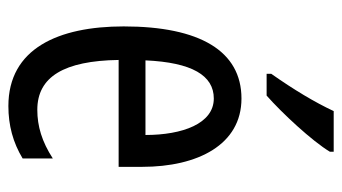

<svg xmlns="http://www.w3.org/2000/svg" viewBox="-199 -607 816 458"><g transform="rotate(90 209.0 -378.0)"><path d="M342 -757V-766H245C224 -721 194 -671 156 -617V-606H208C249 -642 317 -715 342 -757ZM215 -546C102 -546 43 -447 43 -265C43 -109 96 10 233 10C279 10 320 -1 358 -24V-96C318 -70 281 -59 242 -59C163 -59 125 -123 123 -253H378V-309C378 -442 325 -546 215 -546ZM215 -480C275 -480 302 -405 302 -317H124C129 -428 160 -480 215 -480Z"/></g></svg>

Font: Noto Sans Gujarati UI ExtraCondensed
Style: Regular
Weight: 400
Width: 2
Designer: Jelle Bosma - Monotype Design Team, Universal Thirst
Foundry: Monotype Imaging Inc.
Version: Version 2.106